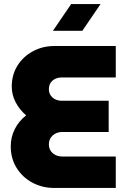

<svg xmlns="http://www.w3.org/2000/svg" viewBox="-20 -927 628 947"><path d="M247 0Q188 0 139 -26.5Q90 -53 61.5 -99.5Q33 -146 33 -205Q33 -251 53 -290.5Q73 -330 109 -358Q77 -385 57.5 -422Q38 -459 38 -500Q38 -558 66 -603Q94 -648 142 -674Q190 -700 247 -700H551V-545H285Q257 -545 239 -529.5Q221 -514 221 -487Q221 -462 239 -446Q257 -430 285 -430H516V-276H287Q259 -276 240 -259Q221 -242 221 -215Q221 -188 240 -171.5Q259 -155 287 -155H551V0ZM241 -775 331 -907H476L386 -775Z"/></svg>

Font: MuseoModerno ExtraBold
Style: Regular
Weight: 800
Designer: Pablo Cosgaya, Héctor Gatti, Marcela Romero, and the Authors of The MuseoModerno Project.
Foundry: Omnibus-Type Team
Version: Version 1.001